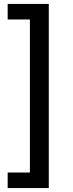

<svg xmlns="http://www.w3.org/2000/svg" viewBox="-20 -762 373 976"><path d="M19 194V115H132V-663H19V-742H228V194Z"/></svg>

Font: Idrija
Style: Regular
Weight: 500
Designer: Julieta Ulanovsky
Foundry: Julieta Ulanovsky
Version: Version 7.200